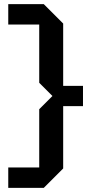

<svg xmlns="http://www.w3.org/2000/svg" viewBox="-20 -770 442 930"><path d="M286 -656V-354H382V-256H286V46L192 140H20V41H170V-241L234 -305L170 -369V-651H20V-750H192Z"/></svg>

Font: Tektur Medium
Style: Regular
Weight: 500
Designer: Adam Jagosz
Foundry: Adam Jagosz
Version: Version 1.005;gftools[0.9.30]